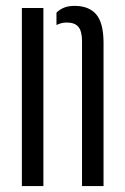

<svg xmlns="http://www.w3.org/2000/svg" viewBox="-20 -627 420 647"><path d="M53.7 0V-600H126.2V0ZM256.4 0V-489.8Q256 -522.7 243.8 -536.9Q231.6 -551.1 204.8 -551.1Q195.4 -551.1 186.9 -548.9Q178.3 -546.7 170.3 -542.7V-584.4Q181.8 -595.6 196.3 -601.4Q210.9 -607.2 231.2 -607.2Q279.4 -607.2 303.9 -578.9Q328.4 -550.7 328.9 -484.7V0Z"/></svg>

Font: Big Shoulders Stencil Thin
Style: Regular
Weight: 100
Designer: Patric King
Foundry: XO Type Co
Version: Version 2.001